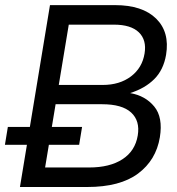

<svg xmlns="http://www.w3.org/2000/svg" viewBox="-50 -748 708 768"><path d="M29.8 0 149.9 -727.5H410.2Q519.5 -727.5 574.5 -673.6Q629.4 -619.6 614.3 -528.8Q604 -468.3 566.9 -431.4Q529.8 -394.5 471.2 -376V-375.5Q531.2 -365.2 566.9 -322Q602.5 -278.8 589.4 -198.7Q574.2 -107.4 502.2 -53.7Q430.2 0 298.8 0ZM130.4 -78.1H306.6Q389.2 -78.1 439.9 -111.1Q490.7 -144 501 -206.1Q510.7 -264.6 474.6 -297.9Q438.5 -331.1 358.4 -331.1H172.4ZM185.1 -408.2H360.8Q428.7 -408.2 473.9 -442.4Q519 -476.6 528.3 -534.2Q537.1 -587.9 505.4 -618.7Q473.6 -649.4 405.8 -649.4H225.1ZM-30.3 -168.9 -18.6 -240.2H278.3L266.6 -168.9Z"/></svg>

Font: Inter Display
Style: Italic
Weight: 400
Italic angle: -9.39999°
Designer: Rasmus Andersson
Foundry: rsms
Version: Version 4.000;git-a52131595